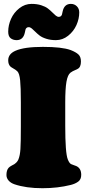

<svg xmlns="http://www.w3.org/2000/svg" viewBox="-20 -969 458 1003"><path d="M287.1 -880.9Q294.4 -880.9 298.6 -885Q302.7 -889.2 303.7 -893.3Q304.7 -897.5 307.1 -908.7Q315.4 -948.7 350.1 -948.7Q368.7 -948.7 381.3 -936.3Q394 -923.8 394 -904.3Q394 -871.1 379.4 -838.1Q364.7 -805.2 335.9 -782.2Q307.1 -759.3 272 -759.3Q244.1 -759.3 221.9 -766.4Q199.7 -773.4 186.8 -783.4Q173.8 -793.5 164.3 -803.2Q154.8 -813 146.2 -820.1Q137.7 -827.1 129.9 -827.1Q122.6 -827.1 118.4 -823Q114.3 -818.8 113.3 -814.7Q112.3 -810.5 109.9 -799.3Q101.6 -759.3 66.9 -759.3Q48.8 -759.3 35.9 -769Q22.9 -778.8 22.9 -803.7Q22.9 -837.4 37.6 -870.4Q52.2 -903.3 81.1 -926Q109.9 -948.7 145 -948.7Q172.9 -948.7 195.1 -941.7Q217.3 -934.6 230.2 -924.6Q243.2 -914.6 252.7 -904.8Q262.2 -895 270.8 -887.9Q279.3 -880.9 287.1 -880.9ZM88.9 -305.7V-435.5Q88.9 -514.2 85.2 -549.8Q81.5 -585.4 70.8 -596.2Q64 -603 50.8 -610.6Q37.6 -618.2 34.2 -621.6Q22.9 -632.8 22.9 -653.8Q22.9 -687.5 61.5 -704.1Q106.9 -724.1 204.1 -724.1Q303.7 -724.1 349.1 -707.5Q376.5 -696.8 389.6 -684.6Q402.8 -672.4 402.8 -647.9Q402.8 -618.2 386.2 -609.4Q380.4 -606 373 -603Q365.7 -600.1 360.4 -597.2Q355 -594.2 348.1 -589.4Q333.5 -578.1 327.1 -541.7Q320.8 -505.4 320.8 -432.6V-312Q320.8 -169.9 334 -136.7Q341.8 -116.7 351.1 -111.8Q356.4 -109.4 365.2 -106.4Q374 -103.5 378.4 -101.6Q404.3 -89.8 404.3 -55.7Q404.3 -31.7 388.7 -20.3Q373 -8.8 349.6 -2.9Q281.2 14.2 202.1 14.2Q115.7 14.2 55.7 -6.3Q36.6 -12.7 25.1 -25.6Q13.7 -38.6 13.7 -54.7Q13.7 -79.6 24.9 -92.3Q30.8 -98.6 42 -104.5Q53.2 -110.4 54.7 -111.3Q55.2 -111.8 57.9 -113.8Q60.5 -115.7 61.3 -116.5Q62 -117.2 64.5 -119.4Q66.9 -121.6 67.9 -122.8Q68.8 -124 70.6 -126.5Q72.3 -128.9 73.7 -131.1Q75.2 -133.3 76.2 -136.2Q84.5 -156.2 86.7 -190.2Q88.9 -224.1 88.9 -305.7Z"/></svg>

Font: Cooper* Black
Style: Regular
Weight: 900
Designer: Owen Earl
Foundry: indestructible type*
Version: Version 0.001